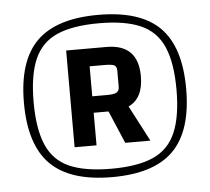

<svg xmlns="http://www.w3.org/2000/svg" viewBox="-43 -727 648 593"><g transform="rotate(-5 281.5 -430.5)"><path d="M30 -431Q30 -561 91 -621.5Q152 -682 282 -682Q412 -682 472.5 -621.5Q533 -561 533 -431Q533 -301 472.5 -240Q412 -179 282 -179Q152 -179 91 -240Q30 -301 30 -431ZM60 -431Q60 -348 81.5 -298Q103 -248 151.5 -226.5Q200 -205 282 -205Q363 -205 411.5 -226.5Q460 -248 481.5 -298Q503 -348 503 -431Q503 -514 481.5 -563.5Q460 -613 411.5 -634.5Q363 -656 282 -656Q200 -656 151.5 -634.5Q103 -613 81.5 -563.5Q60 -514 60 -431ZM331 -281 288 -382H242V-281H174V-581H299Q397 -581 397 -482Q397 -413 351 -392L409 -281ZM242 -433H288Q310 -433 318 -438Q326 -443 326 -456V-505Q326 -518 318.5 -522Q311 -526 288 -526H242Z"/></g></svg>

Font: Changa ExtraLight
Style: Regular
Weight: 250
Designer: Eduardo Rodriguez Tunni
Foundry: Eduardo Rodriguez Tunni
Version: Version 3.002; ttfautohint (v1.8.2)